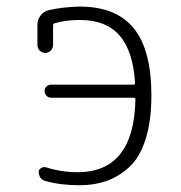

<svg xmlns="http://www.w3.org/2000/svg" viewBox="-20 -547 540 574"><path d="M91.8 -413.1V-472.7Q91.8 -488.3 101.1 -500.5Q110.4 -512.7 125 -516.6Q168.9 -526.4 218.8 -527.3Q327.1 -527.3 379.9 -462.4Q432.6 -397.5 432.6 -261.7Q432.6 -184.6 415 -129.9Q397.5 -75.2 365.2 -46.4Q333 -17.6 296.9 -5.4Q260.7 6.8 217.8 6.8Q160.2 6.8 116.2 -5.9Q96.7 -10.7 95.7 -33.2Q95.7 -40 102.5 -44.4Q109.4 -48.8 117.2 -46.9Q163.1 -32.2 211.9 -32.2Q380.9 -32.2 384.8 -250Q384.8 -254.9 380.9 -254.9H132.8Q125 -254.9 119.1 -260.7Q113.3 -266.6 113.3 -274.9Q113.3 -283.2 119.1 -288.6Q125 -293.9 132.8 -293.9H379.9Q383.8 -293.9 383.8 -298.8Q377.9 -394.5 337.4 -440.9Q296.9 -487.3 218.8 -487.3Q175.8 -487.3 143.6 -477.5Q138.7 -475.6 138.7 -471.7V-413.1Q138.7 -403.3 131.8 -396Q125 -388.7 115.2 -388.7Q105.5 -388.7 98.6 -396Q91.8 -403.3 91.8 -413.1Z"/></svg>

Font: Rounded-L Mgen+ 1mn light
Style: Regular
Weight: 200
Designer: [Source Han Sans]
Ryoko NISHIZUKA  (kana & ideographs); Paul D. Hunt (Latin, Greek & Cyrillic); Wenlong ZHANG  (bopomofo
Version: Version 1.059.20150602